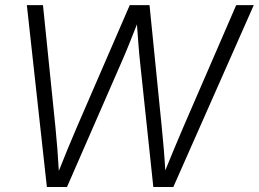

<svg xmlns="http://www.w3.org/2000/svg" viewBox="-20 -748 1035 768"><path d="M167.5 0 87.4 -727.5H151.9L201.7 -239.7Q206.1 -195.8 209.5 -152.1Q212.9 -108.4 215.3 -64.5Q232.4 -108.4 250.7 -152.1Q269 -195.8 287.6 -239.7L499 -727.5H578.1L627 -239.7Q631.3 -196.3 635 -153.1Q638.7 -109.9 641.1 -66.4Q658.7 -109.9 676.8 -153.1Q694.8 -196.3 713.4 -239.7L924.8 -727.5H995.1L673.3 0H593.3L541 -492.2Q536.6 -531.7 533.7 -571.3Q530.8 -610.8 527.8 -650.4Q512.2 -610.8 496.3 -571.3Q480.5 -531.7 462.9 -492.2L248 0Z"/></svg>

Font: Inter Display Light
Style: Italic
Weight: 300
Italic angle: -9.39999°
Designer: Rasmus Andersson
Foundry: rsms
Version: Version 4.000;git-a52131595